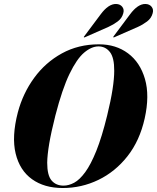

<svg xmlns="http://www.w3.org/2000/svg" viewBox="-20 -934 788 964"><path d="M477 -711.5Q562 -711.5 622.8 -666.2Q683.5 -621 707.8 -537.5Q732 -454 706.5 -339.5Q681.5 -227.5 620 -149.5Q558.5 -71.5 474 -30.8Q389.5 10 295 10Q202.5 10 140.8 -34.2Q79 -78.5 58.5 -163.2Q38 -248 69.5 -369.5Q95 -465.5 151.5 -543Q208 -620.5 290.8 -666Q373.5 -711.5 477 -711.5ZM299 -2Q325.5 -2 352.8 -16.8Q380 -31.5 408 -69.8Q436 -108 463.8 -177Q491.5 -246 518 -354Q536.5 -429.5 545 -484.8Q553.5 -540 553.5 -578Q554 -644.5 531.8 -672.8Q509.5 -701 474.5 -701Q439.5 -701 402.5 -669.8Q365.5 -638.5 329 -563Q292.5 -487.5 258 -354Q237 -271 227.2 -213.2Q217.5 -155.5 217 -117Q217 -53.5 239 -27.8Q261 -2 299 -2ZM485 -861.5Q524.5 -915 563 -914Q583 -913.5 593.8 -900Q604.5 -886.5 599 -867.5Q592.5 -842.5 570.8 -826.2Q549 -810 524.5 -799L406.5 -747Q403 -745 401 -747Q400 -749 403.5 -752.5ZM632.5 -861.5Q672 -915 710.5 -914Q730.5 -913.5 741.2 -900Q752 -886.5 746.5 -867.5Q740 -842.5 718.5 -826.2Q697 -810 672.5 -799L554 -747Q550.5 -745 549 -747Q548 -749 551 -752.5Z"/></svg>

Font: Fraunces 144pt S000
Style: Bold Italic
Weight: 700
Italic angle: -16°
Version: Version 1.000; ttfautohint (v1.8.3)